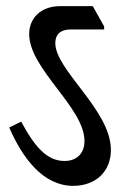

<svg xmlns="http://www.w3.org/2000/svg" viewBox="-20 -644 415 625"><path d="M218 -39C291 -39 341 -85 341 -156C341 -286 160 -415 160 -504C160 -531 176 -548 209 -548H319V-558L282 -624H176C113 -624 75 -585 75 -533C75 -419 255 -294 255 -185C255 -146 231 -120 190 -120C134 -120 94 -164 49 -248L10 -229C53 -130 120 -39 218 -39Z"/></svg>

Font: Noto Serif Devanagari Condensed Medium
Style: Regular
Weight: 500
Width: 3
Designer: Universal Thirst, Indian Type Foundry and the Monotype Design Team
Foundry: Monotype Imaging Inc.
Version: Version 2.004